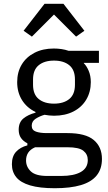

<svg xmlns="http://www.w3.org/2000/svg" viewBox="-20 -785 571 1017"><path d="M520 57Q520 110 492 144.5Q464 179 408.5 195.5Q353 212 270 212Q190 212 139.5 197Q89 182 66 153.5Q43 125 43 85Q43 43 65 19Q87 -5 125 -15V-26Q103 -37 91 -54.5Q79 -72 79 -98Q79 -137 104 -157.5Q129 -178 168 -188V-192Q122 -214 96.5 -255Q71 -296 71 -350Q71 -403 95 -443Q119 -483 163 -505.5Q207 -528 265 -528Q286 -528 306 -525Q326 -522 343 -516H504V-452H424V-450Q438 -437 449.5 -410.5Q461 -384 461 -350Q461 -298 437 -257.5Q413 -217 369 -194.5Q325 -172 266 -172Q253 -172 240 -173.5Q227 -175 216 -177Q191 -170 169.5 -156.5Q148 -143 148 -119Q148 -96 170 -88Q192 -80 227 -80H337Q433 -80 476.5 -43.5Q520 -7 520 57ZM266 -236Q317 -236 347 -260.5Q377 -285 377 -336V-364Q377 -415 347 -439.5Q317 -464 266 -464Q215 -464 185 -439.5Q155 -415 155 -364V-336Q155 -285 185 -260.5Q215 -236 266 -236ZM445 63Q445 32 421.5 13.5Q398 -5 338 -5H166Q141 6 129.5 23.5Q118 41 118 65Q118 99 143.5 123Q169 147 230 147H304Q371 147 408 126Q445 105 445 63ZM216 -765H316L427 -622L383 -591L266 -708L149 -591L105 -622Z"/></svg>

Font: IBM Plex Sans
Style: Regular
Weight: 400
Designer: Mike Abbink, Paul van der Laan, Pieter van Rosmalen
Foundry: Bold Monday
Version: Version 3.201